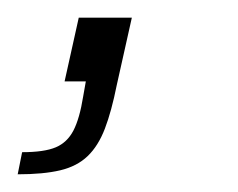

<svg xmlns="http://www.w3.org/2000/svg" viewBox="-53 -92 269 217"><path d="M-33 105 -28 80Q-3 80 10 74.5Q23 69 30 55.5Q37 42 41 17L44 0H20L36 -72H96L79 4Q73 34 65.5 53.5Q58 73 46 84.5Q34 96 15 100.5Q-4 105 -33 105Z"/></svg>

Font: Saira Expanded ExtraLight
Style: Italic
Weight: 250
Width: 7
Italic angle: -12°
Designer: Hector Gatti with collaboration of the Omnibus-Type team
Foundry: Omnibus-Type
Version: Version 1.101